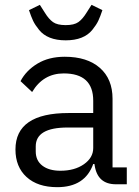

<svg xmlns="http://www.w3.org/2000/svg" viewBox="-20 -763 574 795"><path d="M100 -721 145 -743 166 -710Q182 -684 199.5 -671.5Q217 -659 252 -659Q287 -659 304.5 -671.5Q322 -684 338 -710L359 -743L404 -721Q395 -694 387 -677Q379 -660 362 -639Q345 -618 317.5 -607Q290 -596 252 -596Q214 -596 186.5 -607Q159 -618 142 -639Q125 -660 117 -677Q109 -694 100 -721ZM217 12Q136 12 90 -30Q44 -72 44 -144Q44 -295 264 -295H366V-346Q366 -459 244 -459Q159 -459 113 -382L65 -427Q88 -471 135 -499.5Q182 -528 248 -528Q341 -528 393.5 -482Q446 -436 446 -354V-70H505V0H460Q384 0 372 -78L371 -84H366Q332 12 217 12ZM230 -56Q289 -56 327.5 -83Q366 -110 366 -150V-235H260Q128 -235 128 -157V-136Q128 -98 155.5 -77Q183 -56 230 -56Z"/></svg>

Font: Anuphan
Style: Regular
Weight: 400
Designer: Mike Abbink, Paul van der Laan, Pieter van Rosmalen, Mint Tantisuwanna
Foundry: Bold Monday; Cadson Demak
Version: Version 3.002;hotconv 1.0.109;makeotfexe 2.5.65596